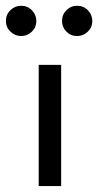

<svg xmlns="http://www.w3.org/2000/svg" viewBox="-88 -630 332 650"><path d="M119 0H43V-410.5H119ZM-16.5 -508Q-37 -508 -52.5 -522.8Q-68 -537.5 -68 -559Q-68 -581 -52.5 -595.8Q-37 -610.5 -16.5 -610.5Q5.5 -610.5 20.2 -595Q35 -579.5 35 -559Q35 -537.5 19.8 -522.8Q4.5 -508 -16.5 -508ZM173 -508Q151.5 -508 136.8 -523Q122 -538 122 -559Q122 -580.5 137 -595.5Q152 -610.5 173 -610.5Q195 -610.5 209.8 -595Q224.5 -579.5 224.5 -559Q224.5 -537.5 209.2 -522.8Q194 -508 173 -508Z"/></svg>

Font: Lucymar Sans
Style: Regular
Weight: 400
Foundry: The League of Moveable Type (original font) / Main changes by Cristiano Sobral with portions from Mirco Monsees
Version: Version 2.001;August 30, 2020;FontCreator 13.0.0.2681 64-bit